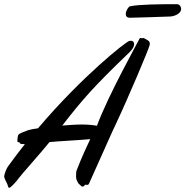

<svg xmlns="http://www.w3.org/2000/svg" viewBox="-91 -881 887 919"><path d="M537 -686C534 -686 531 -685 528 -685C512 -682 302 -516 91 -267C70 -264 54 -261 44 -258C20 -249 4 -243 -2 -237C-6 -234 -8 -214 -8 -206C-8 -197 2 -204 5 -195C6 -192 12 -191 28 -191C0 -156 -26 -121 -53 -84C-59 -76 -71 -48 -71 -35C-71 -33 -70 -32 -70 -31C-67 -21 -61 -11 -56 0C-53 8 -52 18 -47 18C-39 18 -11 -14 1 -31C4 -37 111 -157 146 -201C201 -206 287 -210 341 -215C325 -182 303 -135 276 -66C274 -60 273 -61 273 -38C273 -20 278 -17 281 -9C284 0 294 4 297 9C298 11 301 12 304 12C308 12 312 10 314 6C315 4 316 3 318 3C320 3 323 4 326 4C329 4 333 3 335 -2C408 -164 449 -258 463 -286C526 -420 621 -646 625 -664C626 -667 626 -670 626 -672C626 -684 617 -688 606 -694C603 -695 599 -699 595 -699H593C592 -699 591 -698 590 -698C587 -698 583 -699 581 -699C579 -699 578 -699 578 -698C575 -690 426 -424 373 -279C352 -283 327 -285 301 -285C268 -285 235 -282 207 -280C305 -406 356 -465 530 -632C545 -647 551 -659 551 -670C551 -678 547 -685 537 -686ZM776 -838C776 -845 772 -861 755 -861C671 -861 575 -860 532 -851C525 -850 517 -836 514 -828C513 -827 511 -821 511 -814C511 -805 515 -796 531 -796C544 -796 707 -801 724 -802C744 -803 776 -816 776 -838Z"/></svg>

Font: Oregano
Style: Italic
Weight: 400
Italic angle: -12°
Designer: Astigmatic (AOETI)
Foundry: Astigmatic (AOETI)
Version: Version 1.000